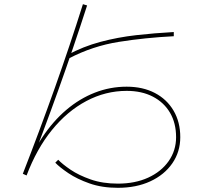

<svg xmlns="http://www.w3.org/2000/svg" viewBox="-20 -826 1040 917"><path d="M543 71Q467 71 407.5 50Q348 29 306.5 1Q265 -27 244 -49L258 -63Q278 -42 317 -15.5Q356 11 413 31Q470 51 543 51Q625 51 687.5 22.5Q750 -6 785.5 -56.5Q821 -107 821 -171Q821 -238 792 -287.5Q763 -337 710 -364.5Q657 -392 585 -392Q484 -392 392.5 -343.5Q301 -295 228 -205Q155 -115 107 12L89 4Q170 -204 242 -406.5Q314 -609 376 -806L396 -800Q330 -595 257.5 -393Q185 -191 107 9L95 4Q131 -93 182 -170Q233 -247 296.5 -301Q360 -355 433 -383.5Q506 -412 585 -412Q662 -412 719.5 -382Q777 -352 809 -297.5Q841 -243 841 -171Q841 -101 803 -46Q765 9 698 40Q631 71 543 71ZM309 -547 301 -563Q377 -604 459.5 -626Q542 -648 630 -658Q718 -668 810 -673V-653Q673 -646 547.5 -626Q422 -606 309 -547Z"/></svg>

Font: Murecho Thin
Style: Regular
Weight: 100
Designer: Neil Summerour
Foundry: Positype
Version: Version 1.010